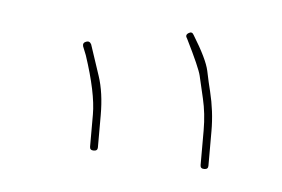

<svg xmlns="http://www.w3.org/2000/svg" viewBox="-28 -657 323 220"><g transform="rotate(5 133.5 -547.0)"><path d="M213 -470C216 -470 217.5 -471.3 217.5 -474V-514C217.5 -529.3 215.6 -544.3 212 -559C210.3 -565.7 208.5 -573.4 206.7 -582.3C204.8 -591.2 198.4 -604.4 187.5 -622C186.1 -624.7 184.1 -625.2 181.5 -623.5C178.8 -621.8 178.5 -619.7 180.5 -617C191.1 -595.7 197.1 -582 198.5 -576C199.8 -570 201.8 -561.4 204.5 -550.2C207.1 -539.1 208.5 -527 208.5 -514V-474C208.5 -471.3 210 -470 213 -470ZM85 -480C88 -480 89.5 -481.3 89.5 -484V-521C89.5 -538.3 87.4 -553.2 83.2 -565.8L71.5 -601C70.1 -603.7 68.1 -604.5 65.5 -603.5C62.8 -602.5 61.8 -600.7 62.5 -598L66.5 -588C75.8 -560 80.5 -537.7 80.5 -521V-484C80.5 -481.3 82 -480 85 -480Z"/></g></svg>

Font: Proton
Style: LitExt
Weight: 500
Version: Version 1.017